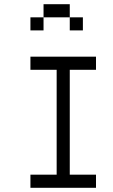

<svg xmlns="http://www.w3.org/2000/svg" viewBox="-20 -895 540 915"><path d="M437.5 0V-62.5H312.5Q312.5 -62.5 312.5 -562.5H437.5V-625H125V-562.5H250Q250 -562.5 250 -62.5H125V0ZM375 -750V-812.5H312.5V-750ZM187.5 -812.5H125V-750H187.5ZM187.5 -812.5H312.5V-875H187.5Z"/></svg>

Font: Unifont
Style: Regular
Weight: 500
Version: Version 15.1.04